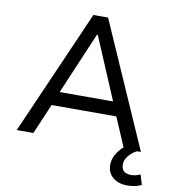

<svg xmlns="http://www.w3.org/2000/svg" viewBox="-96 -789 966 1069"><g transform="rotate(10 387.5 -254.0)"><path d="M36 0 345 -705H428L738 0H642L556 -201L601 -171H172L216 -201L130 0ZM384 -601 226 -230 201 -250H572L545 -230L388 -601ZM694 197Q644 197 613 170.5Q582 144 582 101Q582 60 609.5 22.5Q637 -15 682 -37L716 0Q701 7 686 20Q671 33 661 49.5Q651 66 651 86Q651 113 666.5 124.5Q682 136 705 136Q718 136 731 133Q744 130 758 124L775 180Q759 188 739 192.5Q719 197 694 197Z"/></g></svg>

Font: Nunito Sans 7pt
Style: Regular
Weight: 400
Designer: Vernon Adams
Foundry: Vernon Adams
Version: Version 3.101;gftools[0.9.27]